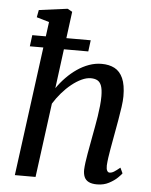

<svg xmlns="http://www.w3.org/2000/svg" viewBox="-57 -864 725 921"><g transform="rotate(5 306.0 -403.5)"><path d="M444.8 10Q419.6 10 404.5 2.3Q389.5 -5.3 383.2 -19.8Q376.9 -34.3 377.2 -55.3Q377.9 -70.5 380.5 -90.5Q383.1 -110.4 387.1 -132.7Q391.1 -155.1 395.3 -177.7Q399.6 -200.3 403.1 -220.6Q406.9 -241.7 411.5 -266Q416 -290.3 420 -316Q423.9 -341.7 426.5 -366.6Q429.1 -391.6 429 -413.8Q428.8 -445.6 422.5 -463Q416.1 -480.4 403.5 -487.6Q390.9 -494.8 371.3 -494.8Q350.5 -494.8 327 -483.8Q303.5 -472.9 279.6 -453.7Q255.7 -434.5 234.1 -409.6Q212.5 -384.6 195.5 -357L148.1 0H48.4L147.7 -745.8L87.2 -763.6L93.8 -798.8L231.3 -817L254.1 -804.4L205.5 -432.3Q224.5 -460 248.4 -484.5Q272.3 -509.1 299.5 -527.8Q326.8 -546.6 356.6 -557.3Q386.3 -568 417.2 -568Q453.1 -568 479.3 -554.4Q505.5 -540.7 519.9 -508.7Q534.3 -476.8 534.3 -422.1Q534.3 -401.2 530 -370.4Q525.8 -339.6 519.9 -306.8Q514 -274 509.2 -247Q505.8 -228.5 502 -207.2Q498.1 -185.9 494.3 -164.2Q490.4 -142.6 487.6 -122.2Q484.8 -101.9 483.8 -84.8Q483.4 -67.6 487.9 -59.6Q492.4 -51.6 499.6 -51.6Q510.2 -51.6 521.1 -58.4Q531.9 -65.1 549.8 -79.8L562.2 -53.4Q558.3 -47.1 542.6 -31.8Q526.9 -16.5 502 -3.3Q477.1 10 444.8 10ZM73.2 -676.1H354.6L347.6 -621.8H66.2Z"/></g></svg>

Font: Merriweather Light
Style: Italic
Weight: 300
Italic angle: -7.8°
Designer: Eben Sorkin
Foundry: Eben Sorkin
Version: Version 2.101